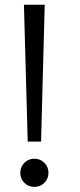

<svg xmlns="http://www.w3.org/2000/svg" viewBox="-20 -756 329 790"><path d="M164 -736.5 149 -173.5H94L78.5 -736.5ZM121.5 13Q97 13 80.2 -3.8Q63.5 -20.5 63.5 -45Q63.5 -69 80.2 -86Q97 -103 121.5 -103Q145.5 -103 162.5 -86Q179.5 -69 179.5 -45Q179.5 -20.5 162.5 -3.8Q145.5 13 121.5 13Z"/></svg>

Font: Epilogue
Style: Regular
Weight: 400
Designer: Tyler Finck
Foundry: Etcetera Type Co
Version: Version 2.112